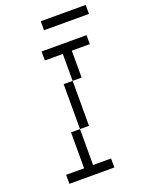

<svg xmlns="http://www.w3.org/2000/svg" viewBox="-157 -927 765 1004"><g transform="rotate(-20 225.0 -425.0)"><path d="M150 -650H250V-500H300V-650H400V-700H150ZM50 0H300V-50H200V-250H150V-50H50ZM200 -250H250V-500H200ZM200 -800H450V-850H200Z"/></g></svg>

Font: LS-VG5000 Light Shifted
Style: Regular
Weight: 400
Designer: Justin Bihan, 2021
Foundry: Justin Bihan, 2021
Version: Version 1.000;Glyphs 3.1.2 (3151)